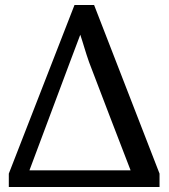

<svg xmlns="http://www.w3.org/2000/svg" viewBox="-20 -743 671 763"><path d="M15 -53V0H614V-53L354 -723H276ZM499 -66H97C151 -210 205 -355 259 -499C272 -534 286 -570 299 -605C309 -576 321 -532 334 -496C384 -363 447 -202 499 -66Z"/></svg>

Font: Rosario
Style: Regular
Weight: 400
Designer: Hector Gatti
Foundry: Omnibus Type
Version: Version 1.100